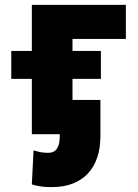

<svg xmlns="http://www.w3.org/2000/svg" viewBox="-20 -548 565 784"><path d="M26 -226H110V0H224V8C224 52 210 76 177 76C160 76 145 74 132 70L117 66L110 205L120 208C144 214 163 216 192 216C321 216 390 136 390 8V-140H276V-226H392V-340H276V-389H494V-528H110V-340H26Z"/></svg>

Font: Asimov Pro
Style: Ult
Weight: 900
Designer: Google
Version: Version 2.000980; 2014